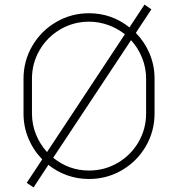

<svg xmlns="http://www.w3.org/2000/svg" viewBox="-20 -769 780 841"><path d="M657 -424V-272Q657 -194 618.5 -128Q580 -62 514 -23.5Q448 15 370 15Q320 15 274.5 -1Q229 -17 192 -47L127 52L97 32L165 -71Q126 -111 104.5 -162.5Q83 -214 83 -272V-424Q83 -502 121.5 -568Q160 -634 226 -672.5Q292 -711 370 -711Q469 -711 547 -649L613 -749L643 -728L575 -625Q614 -585 635.5 -533.5Q657 -482 657 -424ZM186 -103 527 -619Q494 -645 453.5 -659.5Q413 -674 370 -674Q302 -674 244.5 -640.5Q187 -607 153.5 -549.5Q120 -492 120 -424V-272Q120 -224 137.5 -180.5Q155 -137 186 -103ZM620 -424Q620 -472 602.5 -515.5Q585 -559 554 -593L213 -78Q282 -22 370 -22Q438 -22 495.5 -55.5Q553 -89 586.5 -146.5Q620 -204 620 -272Z"/></svg>

Font: Major Mono Display
Style: Regular
Weight: 400
Designer: Emre Parlak
Foundry: Emre Parlak
Version: Version 2.000; ttfautohint (v1.8) -l 8 -r 50 -G 200 -x 14 -D